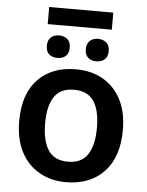

<svg xmlns="http://www.w3.org/2000/svg" viewBox="-58 -895 730 952"><g transform="rotate(5 307.0 -419.0)"><path d="M467 -848V-763H148V-848ZM210 -712Q235 -712 251 -698Q267 -684 267 -656Q267 -627 251 -613.5Q235 -600 210 -600Q185 -600 169 -613.5Q153 -627 153 -656Q153 -684 169 -698Q185 -712 210 -712ZM403 -712Q428 -712 444.5 -698Q461 -684 461 -656Q461 -627 444.5 -613.5Q428 -600 403 -600Q379 -600 363 -613.5Q347 -627 347 -656Q347 -684 363 -698Q379 -712 403 -712ZM565 -272Q565 -137 495 -63.5Q425 10 305 10Q231 10 173 -23Q115 -56 82 -119Q49 -182 49 -272Q49 -407 118.5 -479.5Q188 -552 308 -552Q383 -552 441 -519.5Q499 -487 532 -424.5Q565 -362 565 -272ZM178 -272Q178 -186 208.5 -139Q239 -92 307 -92Q375 -92 405.5 -139Q436 -186 436 -272Q436 -358 405.5 -404Q375 -450 306 -450Q239 -450 208.5 -404Q178 -358 178 -272Z"/></g></svg>

Font: Noto Sans SemiBold
Style: Regular
Weight: 600
Designer: Monotype Design Team
Foundry: Monotype Imaging Inc.
Version: Version 2.007